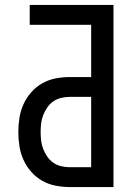

<svg xmlns="http://www.w3.org/2000/svg" viewBox="-20 -755 540 775"><path d="M262 0Q233 0 204.5 -5.5Q176 -11 151 -25Q126 -39 106.5 -61Q87 -83 75 -109.5Q63 -136 58.5 -164.5Q54 -193 54 -222Q54 -251 58.5 -279.5Q63 -308 75 -334.5Q87 -361 106.5 -383Q126 -405 151 -419Q176 -433 204.5 -438.5Q233 -444 262 -444H348V-655H100V-735H438V0ZM262 -80H348V-364H262Q245 -364 227.5 -360Q210 -356 195.5 -346Q181 -336 171 -321.5Q161 -307 154.5 -290.5Q148 -274 146 -257Q144 -240 144 -222Q144 -205 146 -187.5Q148 -170 154.5 -153.5Q161 -137 171 -122.5Q181 -108 195.5 -98Q210 -88 227.5 -84Q245 -80 262 -80Z"/></svg>

Font: Iosevka SS18 Medium
Style: Regular
Weight: 500
Monospace: yes
Designer: Belleve Invis
Foundry: Belleve Invis
Version: Version 25.1.1; ttfautohint (v1.8.4)